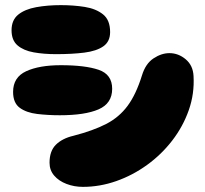

<svg xmlns="http://www.w3.org/2000/svg" viewBox="-20 -729 800 748"><path d="M198 -518Q151 -518 111.5 -525Q72 -532 48.5 -552Q25 -572 25 -611Q25 -651 51 -672Q77 -693 121 -701Q165 -709 217 -709Q267 -709 310.5 -702Q354 -695 381.5 -673Q409 -651 409 -604Q409 -567 382.5 -548.5Q356 -530 308.5 -524Q261 -518 198 -518ZM303 -1Q269 -1 239 -12.5Q209 -24 191 -45Q173 -66 173 -95Q173 -141 198 -165.5Q223 -190 266 -200Q343 -220 393.5 -246Q444 -272 477 -316.5Q510 -361 533 -435Q547 -481 578 -501.5Q609 -522 640 -522Q675 -522 703.5 -498Q732 -474 734 -433Q738 -364 715.5 -300Q693 -236 651 -181.5Q609 -127 553 -86.5Q497 -46 433 -23.5Q369 -1 303 -1ZM213 -280Q167 -280 125 -285Q83 -290 57 -309Q31 -328 31 -371Q31 -428 82 -451.5Q133 -475 217 -475Q312 -475 364.5 -457Q417 -439 417 -383Q417 -326 364 -303Q311 -280 213 -280Z"/></svg>

Font: Cherry Bomb One
Style: Regular
Weight: 400
Designer: satsuyako
Foundry: satsuyako
Version: Version 4.100; ttfautohint (v1.8.3)